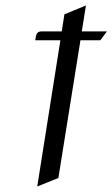

<svg xmlns="http://www.w3.org/2000/svg" viewBox="-20 -552 408 697"><path d="M107.9 -405.8 110.8 -421.9Q113.8 -438 130.9 -438H204.1L213.9 -500L292 -532.2L276.9 -438H368.2L344.2 -405.8H272L191.9 94.2L115.2 125L199.2 -405.8Z"/></svg>

Font: Hhenum
Style: Italic
Weight: 400
Designer: T. Christopher White
Version: Version 1.0